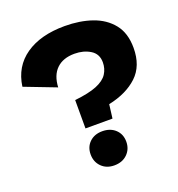

<svg xmlns="http://www.w3.org/2000/svg" viewBox="-131 -825 872 942"><g transform="rotate(-20 304.5 -354.0)"><path d="M310 -717Q389 -717 452.5 -695Q516 -673 554 -625.5Q592 -578 592 -501Q592 -407 536 -354.5Q480 -302 385 -282L376 -210H235V-358Q309 -366 350.5 -383Q392 -400 409 -426.5Q426 -453 426 -486Q426 -530 391 -551.5Q356 -573 309 -573Q249 -573 215 -540Q181 -507 178 -445L14 -508Q28 -609 106 -663Q184 -717 310 -717ZM307 -169Q349 -169 375 -144.5Q401 -120 401 -81Q401 -42 375 -16.5Q349 9 307 9Q266 9 240.5 -16.5Q215 -42 215 -81Q215 -120 240.5 -144.5Q266 -169 307 -169Z"/></g></svg>

Font: Prodigy Sans
Style: Bold
Weight: 700
Designer: Wei Huang
Foundry: Wei Huang
Version: Version 1.003; ttfautohint (v1.8.3)